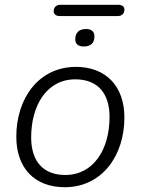

<svg xmlns="http://www.w3.org/2000/svg" viewBox="-20 -773 587 801"><path d="M250 8C406 8 499 -124 499 -283C499 -414 421 -494 297 -494C141 -494 48 -362 48 -203C48 -71 125 8 250 8ZM252 -43C163 -43 110 -97 110 -200C110 -333 175 -442 294 -442C384 -442 437 -388 437 -285C437 -152 372 -43 252 -43ZM230 -706H471C489 -706 499 -717 499 -733C499 -745 490 -753 474 -753H232C215 -753 204 -743 204 -726C204 -714 213 -706 230 -706ZM329 -579C358 -579 374 -593 374 -621C374 -641 362 -652 340 -652C311 -652 294 -638 294 -609C294 -590 306 -579 329 -579Z"/></svg>

Font: SN Pro Light
Style: Italic
Weight: 300
Italic angle: -8.99998°
Designer: Tobias Whetton
Foundry: Supernotes
Version: Version 1.001;Glyphs 3.2 (3249)